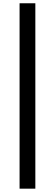

<svg xmlns="http://www.w3.org/2000/svg" viewBox="-20 -871 336 1175"><path d="M99.8 283.6V-851H196.3V283.6Z"/></svg>

Font: Shanggu Sans SC VF
Style: Regular
Weight: 250
Designer: GuiWonder
Version: Version 1.021